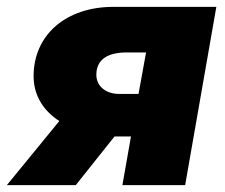

<svg xmlns="http://www.w3.org/2000/svg" viewBox="-61 -540 656 560"><path d="M296 0H479L570 -520H270C130 -520 37 -437 37 -318C37 -260 67 -216 112 -187L-41 0H160L273 -142H279H321ZM220 -322C220 -367 254 -387 308 -387H365L343 -266H287C247 -266 220 -289 220 -322Z"/></svg>

Font: Fixel Display 20240404 Black
Style: Italic
Weight: 900
Italic angle: -10°
Designer: AlfaBravo + MacPaw
Foundry: Kyrylo Tkachov, Marchela Mozhyna, Serhii Makarenko, Maria Weinstein, Zakhar Kryvoshyya
Version: Version 1.211;Glyphs 3.2 (3225)